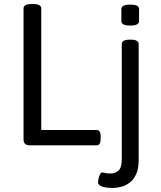

<svg xmlns="http://www.w3.org/2000/svg" viewBox="-20 -722 800 954"><path d="M127 0Q97 0 97 -30V-680Q97 -702 137 -702H145Q185 -702 185 -680V-76H460Q480 -76 480 -46V-30Q480 0 460 0ZM540 212Q527 212 509.5 210Q492 208 479.5 201.5Q467 195 467 182Q467 178 469.5 166.5Q472 155 476.5 145Q481 135 488 135Q495 135 502 137.5Q509 140 531 140Q553 140 569 125.5Q585 111 585 66V-503Q585 -525 625 -525H629Q669 -525 669 -503V74Q669 117 656 144.5Q643 172 623 186.5Q603 201 581 206.5Q559 212 540 212ZM627 -595Q603 -595 593 -601Q583 -607 583 -617V-677Q583 -687 593 -693Q603 -699 627 -699Q651 -699 661 -693.5Q671 -688 671 -677V-617Q671 -607 661 -601Q651 -595 627 -595Z"/></svg>

Font: Asap
Style: Regular
Weight: 400
Designer: Pablo Cosgaya
Foundry: Omnibus-Type
Version: Version 3.001